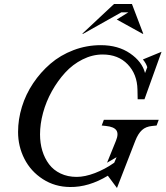

<svg xmlns="http://www.w3.org/2000/svg" viewBox="-20 -935 832 965"><path d="M332 4.9Q255.9 4.4 195.3 -34.7Q134.8 -73.7 102.8 -136.5Q70.8 -199.2 70.8 -272Q70.8 -335 90.1 -397.9Q109.4 -460.9 146.5 -516.4Q183.6 -571.8 233.4 -614.7Q283.2 -657.7 349.1 -682.9Q415 -708 486.8 -708Q573.7 -708 634 -666.5Q694.3 -625 709 -567.9L720.2 -597.2Q714.4 -616.7 698.2 -636.2L792 -674.8L706.1 -436H671.9L670.9 -484.9Q669.4 -562 621.8 -611.6Q574.2 -661.1 496.1 -661.1Q444.3 -661.1 394.8 -636.2Q345.2 -611.3 307.4 -569.8Q269.5 -528.3 240.7 -476.6Q211.9 -424.8 196.5 -368.4Q181.2 -312 181.2 -259.8Q181.2 -215.8 192.6 -177.7Q204.1 -139.6 226.3 -109.9Q248.5 -80.1 284.4 -63Q320.3 -45.9 365.2 -45.9Q406.7 -45.9 457.3 -65.2Q507.8 -84.5 554.2 -117.2L565.9 -145L518.1 -117.2L563 -228Q577.1 -262.7 564.7 -280.3Q552.2 -297.9 513.2 -301.8L491.2 -304.2L502 -333H777.8L767.1 -304.2L744.1 -301.8Q712.9 -298.8 693.6 -281.2Q674.3 -263.7 660.2 -228L567.9 9.8L522 -51.8Q425.8 6.3 332 4.9ZM397.9 -765.1H393.1L553.2 -915H643.1L700.2 -765.1H696.8L566.9 -836.9L625 -873H589.8Z"/></svg>

Font: Redaction
Style: Italic
Weight: 400
Designer: Jeremy Mickel / Forest Young
Foundry: MCKL
Version: Version 2.001;hotconv 1.0.113;makeotfexe 2.5.65598 DEVELOPME